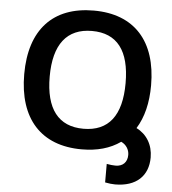

<svg xmlns="http://www.w3.org/2000/svg" viewBox="-60 -779 909 1013"><g transform="rotate(5 395.0 -273.0)"><path d="M587 179C699 179 762 119 762 21C762 -46 729 -100 674 -127C712 -188 731 -265 731 -358C731 -592 611 -725 396 -725C180 -725 59 -595 59 -359C59 -123 180 10 395 10C477 10 545 -9 600 -48C628 -35 643 -9 643 18C643 57 619 80 581 80C567 80 551 78 534 75V173C554 177 572 179 587 179ZM395 -99C262 -99 194 -187 194 -358C194 -529 263 -617 396 -617C529 -617 596 -530 596 -358C596 -186 528 -99 395 -99Z"/></g></svg>

Font: Noto Sans Georgian Semi
Style: Regular
Weight: 600
Designer: Monotype Design Team
Foundry: Monotype Imaging Inc.
Version: Version 1.901